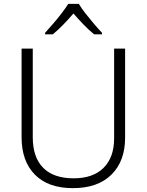

<svg xmlns="http://www.w3.org/2000/svg" viewBox="-20 -966 762 996"><path d="M629 -714V-252Q629 -130 558 -60Q487 10 358 10Q230 10 161 -60Q92 -130 92 -254V-714H150V-254Q150 -150 204 -95.5Q258 -41 362 -41Q463 -41 517.5 -95.5Q572 -150 572 -248V-714ZM389 -946Q401 -925 422.5 -897.5Q444 -870 467 -843Q490 -816 509 -796V-788H468Q441 -810 413 -839Q385 -868 361 -896Q337 -868 309 -839Q281 -810 254 -788H214V-796Q232 -816 255.5 -843Q279 -870 300 -897.5Q321 -925 334 -946Z"/></svg>

Font: BC Sans Light
Style: Regular
Weight: 300
Designer: Monotype Design Team
Foundry: Monotype Imaging Inc.
Version: Version 2.000;GOOG;noto-source:20170915:90ef993387c0